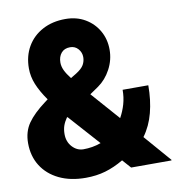

<svg xmlns="http://www.w3.org/2000/svg" viewBox="-82 -795 809 878"><g transform="rotate(-10 323.0 -355.5)"><path d="M246.1 10.3Q174.8 10.3 122.6 -15.1Q70.3 -40.5 41.7 -85.9Q13.2 -131.3 13.2 -191.4Q13.2 -244.6 40 -283.2Q66.9 -321.8 122.6 -363.3Q126 -365.7 129.4 -368.4Q132.8 -371.1 136.2 -373.5Q106 -416.5 91.1 -453.1Q76.2 -489.7 76.2 -527.3Q76.2 -584.5 101.6 -628.2Q127 -671.9 172.9 -696.5Q218.8 -721.2 279.3 -721.2Q331.1 -721.2 370.6 -698Q410.2 -674.8 432.4 -635.7Q454.6 -596.7 454.6 -548.3Q454.6 -500.5 431.9 -458Q409.2 -415.5 373 -390.1L332.5 -362.3L447.8 -231.4Q463.4 -259.3 472.4 -290.5Q481.4 -321.8 481.4 -356.9H600.6Q600.6 -287.6 585.4 -229.7Q570.3 -171.9 537.6 -127.4L646 -2.4L645 0H458L422.9 -39.6Q379.9 -14.2 337.9 -2Q295.9 10.3 246.1 10.3ZM258.3 -120.1Q278.3 -120.1 299.1 -123.5Q319.8 -127 339.8 -134.3L211.4 -277.8L208.5 -276.4Q196.3 -258.8 190.4 -241.7Q184.6 -224.6 184.6 -203.1Q184.6 -167.5 206.5 -143.8Q228.5 -120.1 258.3 -120.1ZM258.3 -450.7 284.2 -466.3Q311.5 -483.4 320.8 -500Q330.1 -516.6 330.1 -535.6Q330.1 -557.1 315.7 -573.7Q301.3 -590.3 278.3 -590.3Q251.5 -590.3 237.1 -573Q222.7 -555.7 222.7 -528.8Q222.7 -510.7 231.4 -492.2Q240.2 -473.6 258.3 -450.7Z"/></g></svg>

Font: Roboto Slab LO Black
Style: Regular
Weight: 900
Designer: Google
Version: Version 2.000